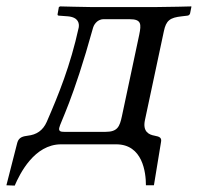

<svg xmlns="http://www.w3.org/2000/svg" viewBox="-23 -451 618 600"><path d="M168 0H340C423 0 433 88 433 128H458L480 -6C483 -20 477 -24 460 -27C443 -30 422 -39 430 -76L489 -353C496 -387 508 -396 545 -400L562 -402C566 -402 570 -405 571 -409L575 -429V-431C575 -431 501 -429 468 -429H259C242 -429 165 -431 165 -431L161 -429L157 -407C156 -403 159 -402 162 -402L189 -400C223 -397 225 -377 223 -365C197 -246 160 -155 123 -70C111 -43 91 -30 64 -27C50 -25 36 -23 31 -5L-3 128L23 129C39 92 84 0 168 0ZM162 -51C165 -68 205 -137 268 -365C269 -369 278 -391 301 -391H382C419 -391 419 -376 412 -342L358 -88C351 -55 344 -39 307 -39H178C168 -39 160 -40 162 -51Z"/></svg>

Font: Libertinus Sans
Style: Italic
Weight: 400
Italic angle: -12°
Designer: Philipp H. Poll, Khaled Hosny
Foundry: Caleb Maclennan
Version: Version 7.050;RELEASE